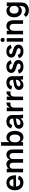

<svg xmlns="http://www.w3.org/2000/svg" viewBox="2614 -3382 956 6223"><g transform="rotate(-90 3091.5 -271.0)"><path d="M282 11Q208 11 152.5 -23Q97 -57 66 -119.5Q35 -182 35 -265Q35 -351 66.5 -413Q98 -475 153.5 -508Q209 -541 281 -541Q352 -541 406 -508Q460 -475 490.5 -413Q521 -351 521 -265Q521 -256 521 -248Q521 -240 520 -228H117V-314H434L401 -265Q401 -360 369 -401Q337 -442 281 -442Q224 -442 189.5 -400.5Q155 -359 155 -265Q155 -177 189.5 -135.5Q224 -94 285 -94Q325 -94 354 -112Q383 -130 399 -171L509 -134Q485 -66 425.5 -27.5Q366 11 282 11Z M1242 0V-321Q1242 -380 1213.5 -409.5Q1185 -439 1144 -439Q1103 -439 1074.5 -409.5Q1046 -380 1046 -321H1009Q1009 -390 1032.5 -439.5Q1056 -489 1096.5 -515Q1137 -541 1189 -541Q1263 -541 1310.5 -489Q1358 -437 1358 -347V0ZM617 0V-530H733V0ZM929 0V-321Q929 -380 901 -409.5Q873 -439 831 -439Q790 -439 761.5 -409.5Q733 -380 733 -321H703Q703 -390 725.5 -439.5Q748 -489 787.5 -515Q827 -541 878 -541Q952 -541 999 -489Q1046 -437 1046 -347V0Z M1752 11Q1670 11 1619.5 -50Q1569 -111 1569 -223V-307Q1569 -419 1619.5 -480Q1670 -541 1752 -541Q1814 -541 1861 -508Q1908 -475 1934 -413.5Q1960 -352 1960 -265Q1960 -179 1934 -117Q1908 -55 1861 -22Q1814 11 1752 11ZM1480 0V-715H1596V-400L1580 -265L1596 -128V0ZM1715 -92Q1771 -92 1805.5 -134Q1840 -176 1840 -265Q1840 -354 1805.5 -396Q1771 -438 1715 -438Q1659 -438 1624.5 -396Q1590 -354 1590 -265Q1590 -176 1624.5 -134Q1659 -92 1715 -92Z M2373 0Q2367 -26 2363.5 -53Q2360 -80 2360 -106V-330Q2360 -391 2329.5 -417Q2299 -443 2257 -443Q2218 -443 2190.5 -421Q2163 -399 2151 -354L2041 -385Q2062 -462 2121.5 -501.5Q2181 -541 2264 -541Q2364 -541 2420 -488Q2476 -435 2476 -342V-118Q2476 -59 2491 0ZM2186 11Q2114 11 2072.5 -29Q2031 -69 2031 -132Q2031 -192 2071.5 -236Q2112 -280 2196 -295L2388 -327V-244L2236 -213Q2188 -204 2168 -185Q2148 -166 2148 -141Q2148 -120 2165 -102.5Q2182 -85 2218 -85Q2252 -85 2284.5 -101Q2317 -117 2338.5 -147.5Q2360 -178 2360 -221H2393Q2393 -150 2365 -97.5Q2337 -45 2290 -17Q2243 11 2186 11Z M2598 0V-530H2714V0ZM2687 -265Q2687 -350 2709.5 -411.5Q2732 -473 2774.5 -507Q2817 -541 2879 -541V-410H2834Q2779 -410 2746.5 -381.5Q2714 -353 2714 -285Z M2956 0V-530H3072V0ZM3045 -265Q3045 -350 3067.5 -411.5Q3090 -473 3132.5 -507Q3175 -541 3237 -541V-410H3192Q3137 -410 3104.5 -381.5Q3072 -353 3072 -285Z M3630 0Q3624 -26 3620.5 -53Q3617 -80 3617 -106V-330Q3617 -391 3586.5 -417Q3556 -443 3514 -443Q3475 -443 3447.5 -421Q3420 -399 3408 -354L3298 -385Q3319 -462 3378.5 -501.5Q3438 -541 3521 -541Q3621 -541 3677 -488Q3733 -435 3733 -342V-118Q3733 -59 3748 0ZM3443 11Q3371 11 3329.5 -29Q3288 -69 3288 -132Q3288 -192 3328.5 -236Q3369 -280 3453 -295L3645 -327V-244L3493 -213Q3445 -204 3425 -185Q3405 -166 3405 -141Q3405 -120 3422 -102.5Q3439 -85 3475 -85Q3509 -85 3541.5 -101Q3574 -117 3595.5 -147.5Q3617 -178 3617 -221H3650Q3650 -150 3622 -97.5Q3594 -45 3547 -17Q3500 11 3443 11Z M4044 11Q3951 11 3895 -26Q3839 -63 3819 -136L3928 -170Q3943 -123 3973.5 -102Q4004 -81 4052 -81Q4095 -81 4118.5 -96.5Q4142 -112 4142 -139Q4142 -168 4120 -183.5Q4098 -199 4063.5 -209.5Q4029 -220 3990 -231Q3951 -242 3916.5 -259.5Q3882 -277 3860.5 -307Q3839 -337 3839 -386Q3839 -452 3891.5 -496.5Q3944 -541 4042 -541Q4126 -541 4178 -505Q4230 -469 4252 -401L4146 -366Q4131 -410 4104 -429.5Q4077 -449 4034 -449Q3993 -449 3972.5 -434.5Q3952 -420 3952 -398Q3952 -373 3974 -359.5Q3996 -346 4031 -336.5Q4066 -327 4105 -315.5Q4144 -304 4179 -285Q4214 -266 4236 -233.5Q4258 -201 4258 -149Q4258 -80 4202 -34.5Q4146 11 4044 11Z M4542 11Q4449 11 4393 -26Q4337 -63 4317 -136L4426 -170Q4441 -123 4471.5 -102Q4502 -81 4550 -81Q4593 -81 4616.5 -96.5Q4640 -112 4640 -139Q4640 -168 4618 -183.5Q4596 -199 4561.5 -209.5Q4527 -220 4488 -231Q4449 -242 4414.5 -259.5Q4380 -277 4358.5 -307Q4337 -337 4337 -386Q4337 -452 4389.5 -496.5Q4442 -541 4540 -541Q4624 -541 4676 -505Q4728 -469 4750 -401L4644 -366Q4629 -410 4602 -429.5Q4575 -449 4532 -449Q4491 -449 4470.5 -434.5Q4450 -420 4450 -398Q4450 -373 4472 -359.5Q4494 -346 4529 -336.5Q4564 -327 4603 -315.5Q4642 -304 4677 -285Q4712 -266 4734 -233.5Q4756 -201 4756 -149Q4756 -80 4700 -34.5Q4644 11 4542 11Z M4851 0V-530H4967V0ZM4909 -597Q4881 -597 4861.5 -615.5Q4842 -634 4842 -663Q4842 -694 4861.5 -711.5Q4881 -729 4909 -729Q4937 -729 4956.5 -711.5Q4976 -694 4976 -663Q4976 -634 4956.5 -615.5Q4937 -597 4909 -597Z M5429 0V-307Q5429 -372 5396.5 -405.5Q5364 -439 5317 -439Q5270 -439 5237.5 -405.5Q5205 -372 5205 -307H5175Q5175 -380 5199 -432.5Q5223 -485 5266 -513Q5309 -541 5363 -541Q5417 -541 5458 -516Q5499 -491 5522 -444Q5545 -397 5545 -333V0ZM5089 0V-530H5205V0Z M5867 187Q5789 187 5736 159.5Q5683 132 5654 88L5734 21Q5758 51 5789.5 66Q5821 81 5866 81Q5903 81 5935 67Q5967 53 5986.5 21Q6006 -11 6006 -62V-157L6022 -291L6006 -419V-530H6122V-61Q6122 24 6088 79Q6054 134 5996.5 160.5Q5939 187 5867 187ZM5850 -41Q5789 -41 5742 -72Q5695 -103 5668.5 -159Q5642 -215 5642 -291Q5642 -368 5668.5 -424Q5695 -480 5742 -510.5Q5789 -541 5850 -541Q5933 -541 5981.5 -486Q6030 -431 6030 -334V-249Q6030 -152 5981.5 -96.5Q5933 -41 5850 -41ZM5887 -145Q5943 -145 5977.5 -181.5Q6012 -218 6012 -291Q6012 -365 5977.5 -401.5Q5943 -438 5887 -438Q5831 -438 5796.5 -401.5Q5762 -365 5762 -291Q5762 -218 5796.5 -181.5Q5831 -145 5887 -145Z"/></g></svg>

Font: Radio Canada Big Medium
Style: Regular
Weight: 500
Designer: Étienne Aubert Bonn
Foundry: Coppers and Brasses
Version: Version 1.001